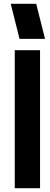

<svg xmlns="http://www.w3.org/2000/svg" viewBox="-20 -982 260 1002"><path d="M57 0V-720H189V0ZM169 -962 215 -779H82L36 -962Z"/></svg>

Font: Orbitron
Style: Bold
Weight: 700
Designer: Matt McInerney
Foundry: Matt McInerney
Version: Version 001.001